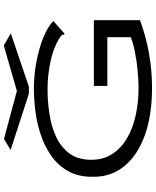

<svg xmlns="http://www.w3.org/2000/svg" viewBox="78 -912 843 1040"><g transform="rotate(-90 500.0 -391.5)"><path d="M545 10Q396 10 288 -29Q180 -68 121.5 -139Q63 -210 63 -304Q61 -385 92 -441.5Q123 -498 175.5 -535Q228 -572 291.5 -593Q355 -614 419.5 -622Q484 -630 539 -630Q613 -630 684.5 -616.5Q756 -603 814 -580Q872 -557 907 -525L845 -470L837 -463L833 -468Q833 -477 828 -481Q823 -485 809 -495Q758 -525 685 -540.5Q612 -556 537 -556Q470 -556 402 -545.5Q334 -535 278.5 -509Q223 -483 189 -437Q155 -391 155 -319Q155 -254 186 -206Q217 -158 271 -126Q325 -94 395.5 -78.5Q466 -63 545 -63Q586 -63 638 -68Q690 -73 738.5 -82.5Q787 -92 819 -105V-232H555V-305H911V-55Q733 10 545 10ZM774 -793 840 -755 551 -657H513L208 -756L268 -792L528 -722Z"/></g></svg>

Font: Inconsolata UltraExpanded
Style: Regular
Weight: 400
Width: 9
Monospace: yes
Designer: Raph Levien, Cyreal, Brenton Simpson
Foundry: Raph Levien, Cyreal, Google
Version: Version 3.000; ttfautohint (v1.8.2.53-6de2)